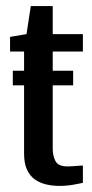

<svg xmlns="http://www.w3.org/2000/svg" viewBox="-20 -607 303 630"><path d="M174 3Q152 3 131 -2Q110 -7 94 -18.5Q78 -30 68.5 -50.5Q59 -71 59 -103V-438H13V-486L67 -495L81 -587H153V-495H252V-438H153V-119Q153 -96 162 -78.5Q171 -61 201 -61Q214 -61 230.5 -62.5Q247 -64 252 -64V-7Q247 -6 224 -1.5Q201 3 174 3ZM22 -327V-375H220V-327Z"/></svg>

Font: Alumni Sans SemiBold
Style: Regular
Weight: 600
Designer: Robert E. Leuschke
Foundry: Robert E. Leuschke
Version: Version 1.018